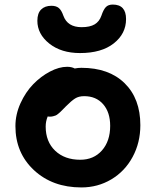

<svg xmlns="http://www.w3.org/2000/svg" viewBox="-20 -781 675 833"><path d="M327.1 -550.8Q245.6 -550.8 193.8 -592Q142.1 -633.3 142.1 -690.9Q142.1 -723.6 158.4 -739.7Q174.8 -755.9 203.1 -755.9Q223.6 -755.9 235.1 -746.3Q246.6 -736.8 254.9 -712.9Q272.9 -663.1 334 -663.1Q370.1 -663.1 390.6 -675.3Q411.1 -687.5 419.9 -712.9Q428.7 -739.3 439.2 -750.2Q449.7 -761.2 469.2 -761.2Q526.9 -761.2 526.9 -698.2Q526.9 -634.8 473.6 -592.8Q420.4 -550.8 327.1 -550.8ZM333 32.2Q208 32.2 127.4 -42.7Q46.9 -117.7 46.9 -233.9Q46.9 -284.2 68.8 -332.8Q90.8 -381.3 124 -415.5Q157.2 -449.7 196.8 -470.5Q236.3 -491.2 271 -491.2Q291 -491.2 304.2 -483.9Q318.8 -486.8 333 -486.8Q452.6 -486.8 520.8 -419.9Q588.9 -353 588.9 -237.8Q588.9 -162.1 555.4 -100.1Q522 -38.1 463.1 -2.9Q404.3 32.2 333 32.2ZM178.2 -231.9Q178.2 -166.5 219.2 -127.2Q260.3 -87.9 328.1 -87.9Q386.7 -87.9 422.4 -128.4Q458 -168.9 458 -234.9Q458 -293.9 427.5 -328.9Q397 -363.8 345.2 -363.8Q321.8 -363.8 305.9 -353.8Q290 -343.8 266.1 -319.8Q262.2 -315.9 253.2 -306.6Q244.1 -297.4 241.2 -294.7Q238.3 -292 231.7 -286.6Q225.1 -281.2 220.9 -279.8Q216.8 -278.3 210.4 -276.6Q204.1 -274.9 196.8 -274.9Q189.9 -274.9 187 -275.9Q178.2 -254.9 178.2 -231.9Z"/></svg>

Font: Shantell Sans Bouncy
Style: Regular
Weight: 600
Designer: Stephen Nixon, Anya Danilova, Shantell Martin
Foundry: Arrow Type
Version: Version 1.006;[9816181b4]